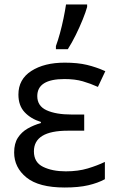

<svg xmlns="http://www.w3.org/2000/svg" viewBox="-20 -825 523 855"><path d="M355 -315V-243H282Q131 -243 131 -151Q131 -102 172 -82Q213 -62 273 -62Q328 -62 371 -75Q414 -88 447 -104V-27Q416 -10 373 0Q330 10 268 10Q153 10 98 -34.5Q43 -79 43 -146Q43 -186 59.5 -211.5Q76 -237 103 -252.5Q130 -268 162 -277V-282Q117 -296 89.5 -325.5Q62 -355 62 -404Q62 -472 119.5 -509Q177 -546 268 -546Q326 -546 367.5 -536Q409 -526 449 -508L416 -438Q383 -453 348.5 -463Q314 -473 267 -473Q146 -473 146 -397Q146 -353 187.5 -334Q229 -315 299 -315ZM229 -606V-620Q238 -644 247 -677Q256 -710 263 -744Q270 -778 274 -805H368V-794Q362 -772 348.5 -738.5Q335 -705 317.5 -669.5Q300 -634 282 -606Z"/></svg>

Font: BC Sans
Style: Regular
Weight: 400
Designer: Monotype Design Team
Province of B.C.
Foundry: Monotype Imaging Inc.
Version: Version 2.000;GOOG;noto-source:20170915:90ef993387c0